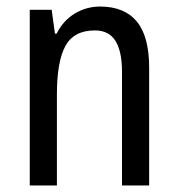

<svg xmlns="http://www.w3.org/2000/svg" viewBox="-20 -567 545 587"><path d="M286 -547Q360 -547 398 -501.5Q436 -456 436 -360V0H353V-347Q353 -410 333 -442Q313 -474 270 -474Q206 -474 180 -426.5Q154 -379 154 -279V0H71V-537H138L148 -464H153Q173 -504 208.5 -525.5Q244 -547 286 -547Z"/></svg>

Font: Noto Sans Tamil Condensed
Style: Regular
Weight: 400
Width: 3
Designer: Jelle Bosma - Monotype Design Team
Foundry: Monotype Imaging Inc.
Version: Version 2.004; ttfautohint (v1.8.4.7-5d5b)